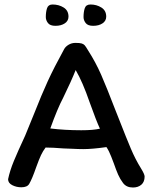

<svg xmlns="http://www.w3.org/2000/svg" viewBox="-20 -830 680 855"><path d="M285 -756Q285 -737 268.5 -726Q252 -715 227 -715Q203 -715 193.5 -727.5Q184 -740 184 -754Q184 -777 189.5 -793.5Q195 -810 214 -810Q242 -810 263.5 -796.5Q285 -783 285 -756ZM453 -756Q453 -737 436.5 -726Q420 -715 395 -715Q371 -715 361.5 -727.5Q352 -740 352 -754Q352 -777 357.5 -793.5Q363 -810 383 -810Q410 -810 431.5 -796.5Q453 -783 453 -756ZM487 -102Q485 -107 475.5 -132Q466 -157 454 -175Q391 -166 351 -166Q329 -166 302.5 -167.5Q276 -169 263 -169Q213 -173 183 -173Q171 -157 162.5 -139Q154 -121 141 -85Q123 -33 110 -11Q101 4 75 4Q53 4 34.5 -5.5Q16 -15 16 -32Q24 -70 41.5 -112.5Q59 -155 92 -226L132 -324Q165 -408 192.5 -468Q220 -528 265 -610Q271 -622 285 -630.5Q299 -639 316 -639Q335 -639 343.5 -636.5Q352 -634 357 -628.5Q362 -623 372 -606Q406 -553 430.5 -497Q455 -441 493 -342L514 -289Q542 -217 562.5 -168.5Q583 -120 608 -80Q624 -54 624 -44Q624 -20 609.5 -7.5Q595 5 572 5Q543 5 528 -15Q515 -32 506 -52.5Q497 -73 487 -102ZM379 -375Q348 -465 317 -518Q298 -470 261 -394Q236 -347 204 -258Q268 -250 342 -250Q395 -250 425 -257Q409 -291 379 -375Z"/></svg>

Font: Itim
Style: Regular
Weight: 400
Designer: Suppakit Chalermlarp
Version: Version 1.002g